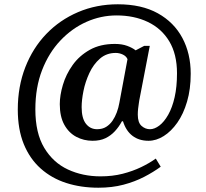

<svg xmlns="http://www.w3.org/2000/svg" viewBox="-20 -734 961 896"><path d="M439 142Q358 142 289.5 120Q221 98 170 52.5Q119 7 91 -61.5Q63 -130 63 -223Q63 -330 98 -420Q133 -510 196 -575.5Q259 -641 344.5 -677.5Q430 -714 530 -714Q641 -714 716.5 -672Q792 -630 831 -557Q870 -484 870 -390Q870 -318 853 -260Q836 -202 807.5 -161.5Q779 -121 744 -99Q709 -77 673 -77Q629 -77 598.5 -100Q568 -123 554 -168H549Q535 -142 516 -121.5Q497 -101 472 -89Q447 -77 412 -77Q371 -77 336 -95.5Q301 -114 280 -152Q259 -190 259 -248Q259 -289 273.5 -338Q288 -387 319 -430.5Q350 -474 399 -501.5Q448 -529 516 -529Q549 -529 573.5 -520Q598 -511 613 -499L653 -520H679L630 -266Q630 -264 628 -252.5Q626 -241 624.5 -226.5Q623 -212 623 -199Q623 -162 640.5 -146.5Q658 -131 680 -131Q701 -131 723.5 -148Q746 -165 765 -198.5Q784 -232 795 -280.5Q806 -329 806 -392Q806 -481 770 -541Q734 -601 670 -631.5Q606 -662 524 -662Q451 -662 383.5 -632Q316 -602 262 -545Q208 -488 176.5 -407Q145 -326 145 -224Q145 -113 186.5 -44Q228 25 297 57Q366 89 449 89Q505 89 552 77Q599 65 638.5 46Q678 27 707 6L730 44Q696 69 652.5 91.5Q609 114 556 128Q503 142 439 142ZM433 -131Q458 -131 475.5 -142Q493 -153 505 -170.5Q517 -188 525 -209.5Q533 -231 537 -254L575 -458Q569 -472 553 -479.5Q537 -487 520 -487Q477 -487 446.5 -460.5Q416 -434 397 -393Q378 -352 369.5 -309.5Q361 -267 361 -234Q361 -182 381 -156.5Q401 -131 433 -131Z"/></svg>

Font: Noto Serif Khmer Medium
Style: Regular
Weight: 500
Version: Version 2.003